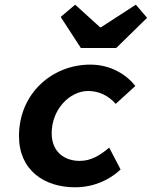

<svg xmlns="http://www.w3.org/2000/svg" viewBox="-20 -782 644 814"><path d="M297.5 12C375.5 12 441.8 -17.1 491.3 -63.4L443 -156.1C404.5 -124 367.4 -99.9 317.6 -99.9C253.6 -99.9 199.1 -137.5 199.1 -217.5C199.1 -318.4 276 -396.2 352.9 -396.2C397.8 -396.2 437.8 -378.5 470.6 -341.7L553.8 -417.5C518.1 -463.5 451.5 -508.1 362.9 -508.1C202.2 -508.1 60.5 -386.9 60.5 -204.9C60.5 -60 168.3 12 297.5 12ZM322.7 -578.6H472.8L603.6 -706.5L556 -762.2L408.2 -666.4H404.2L298.7 -762.2L237.3 -710.2L322.7 -578.6Z"/></svg>

Font: Source Code Variable
Style: Italic
Weight: 400
Italic angle: -11°
Monospace: yes
Designer: Paul D. Hunt, Teo Tuominen
Foundry: Adobe Systems Incorporated
Version: Version 1.005;PS 1.0;hotconv 16.6.54;makeotf.lib2.5.65590